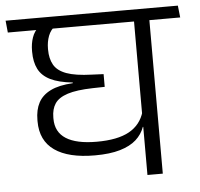

<svg xmlns="http://www.w3.org/2000/svg" viewBox="-66 -679 758 729"><g transform="rotate(-5 313.0 -315.0)"><path d="M525.5 -600.5H467V0H525.5ZM410 -585H643L638 -630.5H405.5ZM-14 -585H592.5L587.5 -630.5H-18.5ZM215 -374.5V-372Q162 -369 130 -353.2Q98 -337.5 83.5 -310.2Q69 -283 69 -244V-239Q69 -165.5 121.8 -128.5Q174.5 -91.5 275 -91.5Q332.5 -91.5 371.2 -103Q410 -114.5 432.8 -135Q455.5 -155.5 465.5 -183.5H471L469 -241Q454.5 -191.5 410.2 -167Q366 -142.5 286.5 -142.5Q209 -142.5 169.5 -167.8Q130 -193 130 -244V-248.5Q130 -280.5 144 -301.5Q158 -322.5 192.5 -333.8Q227 -345 288.5 -346.5L334.5 -347.5V-396L289.5 -398Q227.5 -400 193.5 -412.5Q159.5 -425 146 -448.8Q132.5 -472.5 132.5 -507V-511Q132.5 -536.5 140.8 -558.8Q149 -581 169.5 -596.5H105.5Q87.5 -581.5 79.5 -558.2Q71.5 -535 71.5 -508V-504Q71.5 -465 85.2 -438Q99 -411 130.5 -395.5Q162 -380 215 -374.5Z"/></g></svg>

Font: Anek Devanagari Light
Style: Regular
Weight: 300
Designer: Kailash Malviya (Devanagari) & Yesha Goshar (Latin)
Foundry: Ek Type
Version: Version 1.003